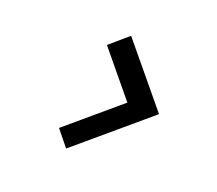

<svg xmlns="http://www.w3.org/2000/svg" viewBox="-92 -705 855 755"><g transform="rotate(20 336.0 -328.0)"><path d="M195 -142.5 413.5 -328 260.5 -513.5 337.5 -580 546 -328 249 -76Z"/></g></svg>

Font: Russisch Sans ExtraBold
Style: Italic
Weight: 800
Width: 4
Italic angle: -10°
Designer: Michael Sharanda (font) & Cristiano Sobral (main changes)
Foundry: Michael Sharanda
Version: Version 2.00;September 8, 2020;FontCreator 13.0.0.2681 64-bi